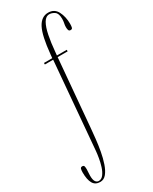

<svg xmlns="http://www.w3.org/2000/svg" viewBox="-316 -810 853 1073"><g transform="rotate(-30 110.0 -273.0)"><path d="M-12.5 210Q-44.5 210 -58.5 185.5Q-72.5 161 -72.5 115.5Q-72.5 100.5 -70 92Q-67.5 83.5 -57.5 83.5Q-47.5 83.5 -45.5 91.2Q-43.5 99 -43.5 110Q-43.5 122.5 -44.5 129.2Q-45.5 136 -45.5 151Q-45.5 178.5 -37.5 189.8Q-29.5 201 -17.5 201Q0.5 201 13.2 184Q26 167 34 141.8Q42 116.5 46.2 91Q50.5 65.5 52 48L100 -513.5H46.5V-523.5H100L102 -544.5Q113 -661 137.8 -708.2Q162.5 -755.5 206.5 -755.5Q246.5 -755.5 264.5 -720.8Q282.5 -686 282.5 -640Q282.5 -625 280.2 -616.5Q278 -608 268 -608Q258 -608 255.2 -616Q252.5 -624 252.5 -635.5Q252.5 -647 255.2 -659.2Q258 -671.5 258 -686.5Q258 -722 241.2 -733.2Q224.5 -744.5 208 -744.5Q185 -744.5 170 -718.5Q155 -692.5 146 -647.2Q137 -602 132 -544.5L130 -523.5H193.5V-513.5H129L91 -77.5Q88.5 -49 84.5 -11.5Q80.5 26 73.5 64.8Q66.5 103.5 55.2 136.5Q44 169.5 27.5 189.8Q11 210 -12.5 210Z"/></g></svg>

Font: Imbue 100pt Thin
Style: Regular
Weight: 100
Designer: Tyler Finck
Foundry: Etcetera Type Company
Version: Version 1.102; ttfautohint (v1.8.3)